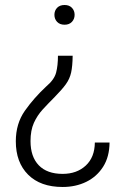

<svg xmlns="http://www.w3.org/2000/svg" viewBox="-20 -558 499 765"><path d="M277.3 -499Q277.3 -482.4 266.6 -470.9Q255.9 -459.5 237.3 -459.5Q218.3 -459.5 207.5 -470.9Q196.8 -482.4 196.8 -499Q196.8 -515.6 207.5 -526.9Q218.3 -538.1 237.3 -538.1Q255.9 -538.1 266.6 -526.9Q277.3 -515.6 277.3 -499ZM210.9 -335.9H269.5Q269 -294.4 263.4 -269Q257.8 -243.7 242.4 -222.4Q227.1 -201.2 197.8 -171.4Q172.4 -146 150.4 -122.1Q128.4 -98.1 115 -68.4Q101.6 -38.6 101.6 4.4Q101.6 66.4 134.5 100.6Q167.5 134.8 229.5 134.8Q286.1 134.8 321.8 101.6Q357.4 68.4 357.9 9.8H416.5Q416 66.9 390.9 106.4Q365.7 146 323.7 166.5Q281.7 187 229.5 187Q141.1 187 92 137.9Q43 88.9 43 4.9Q43 -65.4 79.1 -116.7Q115.2 -168 164.6 -213.9Q196.3 -240.7 203.6 -268.8Q210.9 -296.9 210.9 -335.9Z"/></svg>

Font: Vazirmatn UI FD ExtraLight
Style: Regular
Weight: 200
Designer: Saber Rastikerdar
Foundry: Saber Rastikerdar
Version: Version 33.003